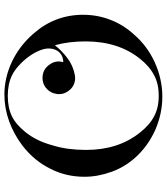

<svg xmlns="http://www.w3.org/2000/svg" viewBox="36 -758 740 851"><g transform="rotate(-90 405.5 -333.0)"><path d="M47 -328Q47 -411 83 -480Q117 -550 185 -603Q237 -642 293 -662Q351 -683 411 -683Q485 -683 556 -650Q626 -617 679 -557Q765 -461 765 -334Q765 -271 743 -214Q721 -156 677 -108Q626 -49 553 -16Q479 17 402 17Q326 17 253 -15Q218 -31 187.5 -53Q157 -75 131 -104Q89 -152 69 -208Q47 -269 47 -328ZM166 -321Q166 -178 243 -82Q278 -38 316 -19Q353 1 406 1Q459 1 496 -19Q536 -39 570 -82Q647 -178 647 -323Q647 -359 643 -393Q639 -427 630 -459Q607 -430 574 -404.5Q541 -379 499 -371Q479 -367 460.5 -373.5Q442 -380 429 -397Q410 -421 414 -450.5Q418 -480 441 -499Q465 -517 494.5 -513.5Q524 -510 542 -486Q565 -457 555 -422Q577 -422 593 -434.5Q609 -447 614 -470Q619 -494 609 -521Q599 -548 581 -573Q563 -598 540.5 -618.5Q518 -639 497 -649Q459 -668 406 -668Q353 -668 316 -650Q280 -633 246 -591Q206 -542 187 -472Q176 -437 171 -399.5Q166 -362 166 -321Z"/></g></svg>

Font: Wachinanga
Style: Regular
Weight: 400
Designer: deFharo
Foundry: deFharo
Version: Wachinanga: Version 2.001 2013